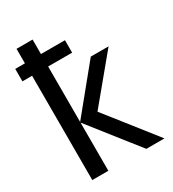

<svg xmlns="http://www.w3.org/2000/svg" viewBox="-184 -861 868 963"><g transform="rotate(-30 250.0 -380.0)"><path d="M64 0V-604H8V-676H64V-760H157V-676H296V-604H157V-283L367 -540H470L258 -284L482 0H377L157 -279V0Z"/></g></svg>

Font: Noto Sans Mono ExtraCondensed Medium
Style: Regular
Weight: 500
Width: 2
Designer: Monotype Design Team
Foundry: Monotype Imaging Inc.
Version: Version 2.014